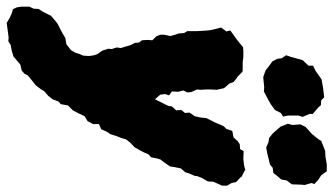

<svg xmlns="http://www.w3.org/2000/svg" viewBox="-268 -564 1022 589"><g transform="rotate(90 243.5 -269.0)"><path d="M19 222 2 212 -12 206 -23 203 -29 191 -31 177V152L-25 140L-24 124L-15 110L-3 86L11 74L21 66L37 58L52 50L65 42L84 39L102 25L110 12L114 -1L119 -12L120 -24V-34L118 -46L114 -57L104 -71L98 -90L99 -100L94 -116L96 -128L91 -144L87 -158L80 -171L79 -184L72 -193L71 -210L72 -225L60 -237L55 -249V-261L59 -280L55 -295L51 -306L50 -322L44 -332V-348V-362L43 -379L42 -395L40 -408L33 -436L45 -452L42 -464L53 -472L67 -482L80 -492L93 -503L103 -504H112H124L138 -502H167L172 -498L184 -486L189 -483L200 -474L205 -461L219 -445L222 -431L224 -422L223 -404V-388L224 -373L223 -362L231 -344L232 -332L226 -320L230 -304L229 -285L241 -276L237 -264L239 -249L253 -233L264 -255L273 -273L275 -285L287 -298L286 -314L295 -325L294 -339L305 -355L309 -373L311 -391L325 -419L330 -431L336 -444L344 -452L350 -470L370 -474L382 -487L391 -493L406 -494L412 -505L435 -504L455 -506L470 -510L474 -507L490 -499L494 -494L507 -482L510 -468L518 -454V-439L506 -412L505 -395L495 -378L489 -363L488 -355L480 -336L477 -326L465 -312L461 -292L459 -279L448 -263L438 -250L435 -241L431 -221L422 -213L416 -199L408 -184L400 -170L386 -157L376 -144L372 -130L366 -115L360 -96L353 -86L345 -68L329 -61V-43L320 -26L305 -17L297 0L287 19L272 34L268 56L260 63L253 81L243 94L228 107L223 116L210 133L201 140L180 157L175 167L165 176L147 180L135 190L122 201L106 206L86 210L75 217L64 216L48 218ZM401 -574 385 -581 372 -583 358 -594 337 -618 328 -641 332 -654 330 -679 338 -695 360 -715 376 -735 381 -743 411 -755 430 -756 453 -760H474L486 -743L500 -734L513 -722L510 -713L516 -692L515 -682L514 -653L502 -637L499 -620L490 -610L479 -596L463 -594L454 -586L422 -578ZM185 -565 165 -572 152 -582 137 -593 129 -608 127 -622 118 -635 123 -650 133 -686 150 -704V-718L165 -725L192 -744L221 -749L247 -752L256 -743L271 -742L279 -733L298 -717V-707L307 -686L303 -673V-641L306 -626L295 -619L286 -601L268 -588L250 -578L229 -567L216 -568Z"/></g></svg>

Font: Winky Rough ExtraBold
Style: Italic
Weight: 800
Italic angle: -8.97852°
Designer: Simon Atzbach
Foundry: typofactur
Version: Version 1.206; ttfautohint (v1.8.4.7-5d5b)